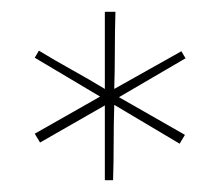

<svg xmlns="http://www.w3.org/2000/svg" viewBox="-20 -740 375 326"><path d="M172 -434Q173 -466 173 -498Q173 -530 174 -562Q211 -540 229.5 -529Q248 -518 285 -496L294 -511L182 -575Q211 -592 238.5 -608Q266 -624 295 -641L288 -653Q259 -637 231 -621Q203 -605 174 -589Q175 -622 175 -654.5Q175 -687 176 -720H158V-589Q130 -606 102 -621.5Q74 -637 46 -654L39 -642Q76 -620 94.5 -609Q113 -598 150 -576Q113 -555 94.5 -544.5Q76 -534 39 -513L48 -498Q76 -514 103 -529.5Q130 -545 158 -561V-434Z"/></svg>

Font: Josefin Slab Thin Thin
Style: Regular
Weight: 250
Version: Version 2.000